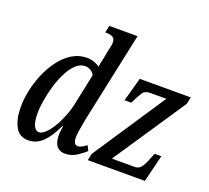

<svg xmlns="http://www.w3.org/2000/svg" viewBox="-129 -922 1189 1093"><g transform="rotate(20 465.5 -375.0)"><path d="M143 10Q88 10 63.5 -36.5Q39 -83 39 -154Q39 -203 50.5 -257Q62 -311 84 -362Q106 -413 138 -455Q170 -497 210.5 -521.5Q251 -546 299 -546Q321 -546 341.5 -539Q362 -532 377 -521Q378 -534 382 -551.5Q386 -569 388 -578L397 -626Q401 -642 403.5 -655Q406 -668 406 -678Q406 -701 391.5 -709Q377 -717 357 -717H346L355 -760H526L410 -215Q405 -188 399 -154Q393 -120 393 -99Q393 -55 419 -55Q431 -55 445 -62.5Q459 -70 471 -80L486 -50Q466 -30 434.5 -10Q403 10 364 10Q333 10 315 -12Q297 -34 297 -80Q297 -87 298.5 -101.5Q300 -116 303 -133H299Q267 -63 229.5 -26.5Q192 10 143 10ZM184 -54Q203 -54 224 -74.5Q245 -95 265 -128.5Q285 -162 301 -203.5Q317 -245 325 -288L362 -463Q354 -480 338 -489Q322 -498 306 -498Q275 -498 249.5 -474Q224 -450 204 -411Q184 -372 170 -326Q156 -280 148.5 -234.5Q141 -189 141 -154Q141 -101 153.5 -77.5Q166 -54 184 -54ZM501 0 510 -41 802 -481H704Q672 -481 658 -459Q644 -437 624 -396L622 -392H581L621 -536H930L921 -494L627 -55H765Q793 -55 809 -81Q825 -107 837 -141L846 -164H887L847 0Z"/></g></svg>

Font: Noto Serif ExtraCondensed Medium
Style: Italic
Weight: 500
Width: 2
Italic angle: -12°
Designer: Monotype Design Team
Foundry: Monotype Imaging Inc.
Version: Version 2.013; ttfautohint (v1.8.4.7-5d5b)